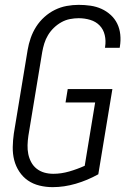

<svg xmlns="http://www.w3.org/2000/svg" viewBox="-20 -763 540 791"><path d="M197 8Q169 8 142.5 1.5Q116 -5 95 -19.5Q74 -34 59.5 -56Q45 -78 38.5 -103.5Q32 -129 32.5 -157Q33 -185 37 -213L94 -558Q98 -582 106.5 -606.5Q115 -631 129 -653Q143 -675 163 -693Q183 -711 206.5 -722.5Q230 -734 255 -738.5Q280 -743 304 -743Q329 -743 353 -739.5Q377 -736 398 -726.5Q419 -717 436 -701.5Q453 -686 463 -665.5Q473 -645 475.5 -620.5Q478 -596 474 -572Q474 -570 473.5 -568.5Q473 -567 473 -566H412Q413 -567 413 -568Q413 -569 413 -570Q417 -595 411.5 -618.5Q406 -642 390.5 -658Q375 -674 352 -681Q329 -688 304 -688Q287 -688 268.5 -684.5Q250 -681 233 -671.5Q216 -662 202 -648.5Q188 -635 178 -618.5Q168 -602 162.5 -584Q157 -566 154 -549L97 -204Q94 -184 93.5 -165Q93 -146 96.5 -128.5Q100 -111 108.5 -95Q117 -79 131 -68Q145 -57 162.5 -52Q180 -47 200 -47Q232 -47 265 -56.5Q298 -66 329 -80L372 -341H250L259 -396H443L385 -45Q340 -20 292 -6Q244 8 197 8Z"/></svg>

Font: Iosevka SS04 Light
Style: Italic
Weight: 300
Italic angle: -9°
Monospace: yes
Designer: Belleve Invis
Foundry: Belleve Invis
Version: Version 19.0.0; ttfautohint (v1.8.4)